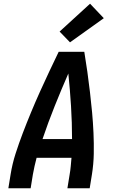

<svg xmlns="http://www.w3.org/2000/svg" viewBox="-20 -1014 640 1034"><path d="M25 0 37 -74Q46 -131 64 -187Q82 -243 103 -298Q124 -353 147 -408.5Q170 -464 194.5 -518.5Q219 -573 244.5 -627Q270 -681 296 -735H434Q443 -681 450.5 -627Q458 -573 464.5 -518Q471 -463 476 -408.5Q481 -354 483.5 -298Q486 -242 485 -186Q484 -130 475 -74L463 0H343L355 -74Q359 -96 361 -119Q363 -142 365 -164H177Q171 -142 166 -119Q161 -96 157 -74L145 0ZM209 -265H368Q368 -354 362.5 -442.5Q357 -531 348 -618Q310 -531 274.5 -442.5Q239 -354 209 -265ZM357 -786 301 -844 465 -994 539 -916Z"/></svg>

Font: Iosevka Curly Extended Oblique
Style: Bold
Weight: 700
Width: 7
Italic angle: -9°
Monospace: yes
Designer: Belleve Invis
Foundry: Belleve Invis
Version: Version 11.1.0; ttfautohint (v1.8.3)